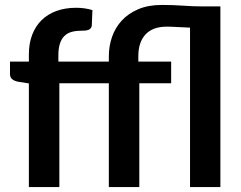

<svg xmlns="http://www.w3.org/2000/svg" viewBox="-20 -758 976 778"><path d="M97 0V-420L52.5 -427Q38 -430 29.2 -437.2Q20.5 -444.5 20.5 -458V-508.5H97V-537.5Q97 -581.5 110.2 -616.5Q123.5 -651.5 148.2 -676Q173 -700.5 208.5 -713.5Q244 -726.5 288.5 -726.5Q324 -726.5 354.5 -717L352 -655.5Q351.5 -648.5 348 -644Q344.5 -639.5 338.8 -637.2Q333 -635 325.5 -634.2Q318 -633.5 309.5 -633.5Q287.5 -633.5 270.2 -628.8Q253 -624 241 -612.2Q229 -600.5 222.8 -581.2Q216.5 -562 216.5 -533.5V-508.5H421V-530Q421 -571 434 -608.5Q447 -646 473.5 -674.8Q500 -703.5 540.5 -720.8Q581 -738 636 -738Q681.5 -738 722.5 -735Q763.5 -732 804 -732H873V0H750V-646Q723.5 -647 698.2 -648.5Q673 -650 655.5 -650Q599.5 -650 570 -618.8Q540.5 -587.5 540.5 -530V-508.5H673.5V-420.5H544.5V0H421V-420.5H220.5V0Z"/></svg>

Font: Lato
Style: Bold
Weight: 700
Designer: Lukasz Dziedzic
Foundry: tyPoland Lukasz Dziedzic
Version: Version 2.007; 2014-02-27